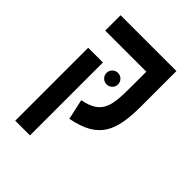

<svg xmlns="http://www.w3.org/2000/svg" viewBox="-229 -703 1044 1044"><g transform="rotate(45 293.0 -180.5)"><path d="M505.9 -585.9H76.7V-467.8H392.6V-360.8C392.6 -204.6 386.7 -134.3 252 -107.9L277.8 9.3C468.8 -27.3 505.9 -125.5 505.9 -318.4ZM190.4 224.6V-336.4H77.1V224.6ZM288.6 -266.1C313 -266.1 333 -285.6 333 -310.1C333 -334.5 313 -354.5 288.6 -354.5C264.2 -354.5 244.1 -334.5 244.1 -310.1C244.1 -285.6 264.2 -266.1 288.6 -266.1Z"/></g></svg>

Font: Cascadia Code NF SemiBold
Style: Regular
Weight: 600
Monospace: yes
Designer: Aaron Bell
Foundry: Saja Typeworks
Version: Version 2404.023